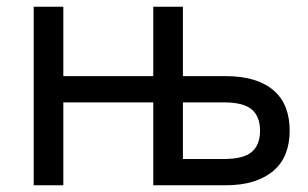

<svg xmlns="http://www.w3.org/2000/svg" viewBox="-20 -550 915 570"><path d="M80 0V-530H168V-324H435V-530H523V-324H650Q698 -324 733.5 -313Q769 -302 793 -281Q817 -260 828.5 -230Q840 -200 840 -162Q840 -125 828.5 -95Q817 -65 793 -44Q769 -23 733.5 -11.5Q698 0 650 0H435V-246H168V0ZM523 -78H645Q703 -78 727.5 -99Q752 -120 752 -162Q752 -204 727.5 -225Q703 -246 645 -246H523Z"/></svg>

Font: Golos Text VF
Style: Regular
Weight: 400
Designer: A.Korolkova, Vitaly Kuzmin
Foundry: ParaType Ltd
Version: Version 2.003